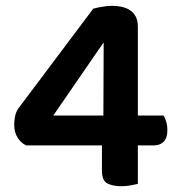

<svg xmlns="http://www.w3.org/2000/svg" viewBox="-20 -635 616 663"><path d="M302 -605Q316 -609 334.5 -612Q353 -615 367 -615Q384 -615 400 -611.5Q416 -608 428.5 -600Q441 -592 448.5 -578Q456 -564 456 -543V-236H545Q550 -228 554 -214.5Q558 -201 558 -186Q558 -159 545.5 -146Q533 -133 512 -133H456V0Q448 2 432 5Q416 8 400 8Q368 8 350 -2Q332 -12 332 -46V-133H70Q53 -141 41 -159.5Q29 -178 29 -204Q29 -218 32 -233Q35 -248 43 -260ZM338 -486H336L164 -236H337Z"/></svg>

Font: Baloo Da 2 SemiBold
Style: Regular
Weight: 600
Designer: Noopur Datye, Sulekha Rajkumar and Ek Type
Foundry: Ek Type
Version: Version 1.640;hotconv 1.0.111;makeotfexe 2.5.65597; ttfautoh